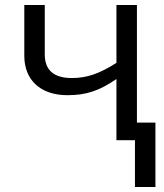

<svg xmlns="http://www.w3.org/2000/svg" viewBox="-20 -555 649 760"><path d="M76.2 -535.2H157.2V-339.8C157.2 -277.3 192.9 -246.1 264.2 -246.1C323.2 -246.1 372.6 -262.7 440.9 -306.2V-535.2H522V-69.8H595.2V185.1H514.2V0H440.9V-242.2C372.6 -195.3 320.8 -178.2 247.1 -178.2C140.1 -178.2 76.2 -238.3 76.2 -334Z"/></svg>

Font: OpenSansEmoji
Style: Regular
Weight: 400
Foundry: MorbZ
Version: Version 1.000;PS 001.000;hotconv 1.0.70;makeotf.lib2.5.58329